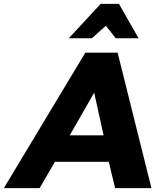

<svg xmlns="http://www.w3.org/2000/svg" viewBox="-75 -979 847 999"><path d="M491 -137 524 0H713L537 -705H369L-55 0H131L211 -137ZM415 -497 464 -275H288ZM544 -959H449L283 -780H403L476 -845L527 -780H646Z"/></svg>

Font: Geom ExtraBold
Style: Bold Italic
Weight: 800
Italic angle: -10°
Version: Version 1.102